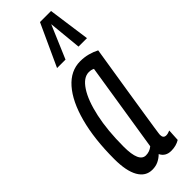

<svg xmlns="http://www.w3.org/2000/svg" viewBox="-267 -808 835 835"><g transform="rotate(-45 150.5 -390.0)"><path d="M214 10Q179 10 165 -19Q152 -6 135.5 2Q119 10 98 10Q57 10 35 -28.5Q13 -67 13 -140Q13 -263 37.5 -354.5Q62 -446 106 -496Q150 -546 209 -546Q234 -546 256.5 -540Q279 -534 298 -524Q278 -399 265 -317Q252 -235 244.5 -186.5Q237 -138 233.5 -115Q230 -92 229 -84Q228 -76 228 -74Q228 -53 246 -53Q256 -53 270 -59L267 -4Q244 10 214 10ZM163 -69 228 -480Q217 -486 202 -486Q169 -486 141 -443.5Q113 -401 96.5 -325Q80 -249 80 -149Q80 -54 122 -54Q145 -54 163 -69ZM117 -596 206 -790H274L301 -596H249L234 -749L169 -596Z"/></g></svg>

Font: Georama ExtraCondensed
Style: Italic
Weight: 400
Width: 2
Italic angle: -9°
Designer: Jean-Baptiste Levee
Foundry: Production Type
Version: Version 1.000